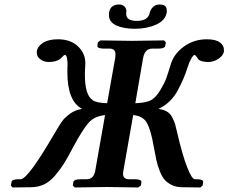

<svg xmlns="http://www.w3.org/2000/svg" viewBox="-20 -825 1007 846"><path d="M714.8 -771Q709 -734.9 668 -716.6Q627 -698.2 574.2 -698.2Q524.4 -698.2 492.2 -713.1Q460 -728 460 -758.8Q460 -760.7 460.4 -764.9Q460.9 -769 460.9 -771Q466.8 -805.2 505.9 -805.2Q520 -805.2 528.6 -796.1Q537.1 -787.1 537.1 -774.9Q537.1 -771 536.1 -770V-763.2Q536.1 -733.4 582 -732.9Q633.8 -732.9 640.1 -770Q643.1 -783.2 654.5 -794.2Q666 -805.2 683.1 -805.2Q715.3 -805.2 714.8 -778.8ZM862.8 1 783.2 0Q757.3 0 737.5 -9.5Q717.8 -19 705.8 -32.5Q693.8 -45.9 683.8 -71.5Q673.8 -97.2 668.9 -120.1Q664.1 -143.1 657.2 -180.2Q645 -251 627.9 -282.5Q610.8 -314 566.9 -317.9L523.9 -74.2Q522 -64.5 522 -60.1Q522 -35.2 548.8 -35.2H575.2Q588.4 -35.2 596.2 -32Q604 -28.8 603 -22.9L601.1 -7.8L588.9 1Q488.8 -1 451.2 -1L309.1 1L300.8 -7.8L303.2 -22.9Q306.2 -35.2 335 -35.2H360.8Q394 -35.2 399.9 -74.2L442.9 -317.9Q396 -313 370.6 -284.4Q345.2 -255.9 304.2 -180.2Q279.3 -132.3 262.7 -105.7Q246.1 -79.1 222.7 -51.5Q199.2 -23.9 173.1 -12Q147 0 115.2 0L35.2 1L27.8 -7.8L30.8 -22.9Q31.7 -35.2 62 -35.2H70.8Q103 -35.2 221.2 -238.8Q241.2 -272.9 253.2 -290Q265.1 -307.1 288.6 -324Q312 -340.8 341.8 -345.2Q276.9 -379.4 276.9 -505.9V-529.8Q277.8 -530.8 277.8 -533.2Q277.8 -583 266.1 -583Q261.2 -583 247.1 -566.9Q229 -551.8 194.8 -551.8Q173.8 -551.8 158 -563.5Q142.1 -575.2 142.1 -591.8V-598.1Q145 -620.1 168.9 -636Q192.9 -651.9 235.8 -651.9Q290 -651.9 323 -621.3Q356 -590.8 356 -546.9V-543Q354 -513.2 354 -496.1Q354 -406.2 388.2 -383.8Q404.3 -371.6 452.1 -370.1L487.8 -570.8Q488.8 -576.7 488.8 -585.9Q488.8 -610.8 462.9 -610.8H437Q423.8 -610.8 416 -614Q408.2 -617.2 409.2 -623L411.1 -638.2L422.9 -647Q522 -645 561 -645L703.1 -647L710.9 -638.2L708 -623Q706.1 -610.8 676.8 -610.8H650.9Q618.7 -610.8 610.8 -570.8L576.2 -370.1Q624 -372.1 646 -383.8Q667 -396 685.5 -426.5Q704.1 -457 712.2 -479Q720.2 -501 732.9 -543Q747.1 -588.9 791 -620.4Q835 -651.9 891.1 -651.9Q930.2 -651.9 948.5 -638.4Q966.8 -625 966.8 -605V-598.1Q962.9 -579.1 941.9 -565.4Q920.9 -551.8 897 -551.8Q862.8 -551.8 851.1 -566.9H852.1Q840.8 -583 837.9 -583Q832 -583 822.5 -566.4Q813 -549.8 807.1 -529.8Q797.4 -500 789.1 -480.5Q780.8 -460.9 765.4 -430.9Q750 -400.9 728 -379.4Q706.1 -357.9 678.2 -345.2Q700.2 -342.3 715.1 -333.7Q730 -325.2 739 -307.6Q748 -290 751.5 -278.1Q754.9 -266.1 761.2 -238.8Q783.2 -143.6 804.2 -89.4Q825.2 -35.2 838.9 -35.2H849.1Q861.3 -35.2 868.7 -32Q876 -28.8 875 -22.9L873 -7.8Z"/></svg>

Font: Linux Libertine
Style: Semibold Italic
Weight: 600
Italic angle: -11.5°
Designer: Philipp H. Poll
Foundry: Philipp H. Poll
Version: Version 5.1.2 ; ttfautohint (v0.9)